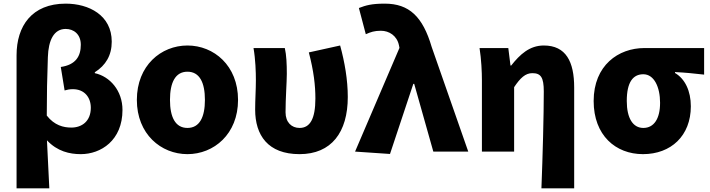

<svg xmlns="http://www.w3.org/2000/svg" viewBox="-20 -833 3902 1055"><path d="M71 202H251C247 115 243 29 238 -62C295 -1 363 14 424 14C534 14 653 -61 653 -229C653 -335 584 -413 501 -431V-436C561 -474 594 -529 594 -604C594 -749 469 -813 341 -813C155 -813 71 -690 71 -529ZM372 -132C329 -132 279 -144 237 -198C237 -307 239 -412 243 -519C246 -612 276 -674 341 -674C384 -674 424 -646 424 -587C424 -525 397 -477 314 -465L335 -336C348 -340 363 -343 380 -343C445 -343 479 -297 479 -241C479 -166 429 -132 372 -132Z M1010 14C1155 14 1288 -96 1288 -284C1288 -473 1155 -583 1010 -583C865 -583 732 -473 732 -284C732 -96 865 14 1010 14ZM1010 -130C943 -130 914 -190 914 -284C914 -379 943 -439 1010 -439C1077 -439 1106 -379 1106 -284C1106 -190 1077 -130 1010 -130Z M1626 14C1801 14 1891 -106 1891 -300C1891 -394 1874 -492 1849 -583L1677 -545C1704 -442 1713 -363 1713 -292C1713 -179 1683 -130 1626 -130C1582 -130 1549 -161 1549 -216C1549 -292 1556 -383 1556 -427C1556 -481 1554 -530 1545 -569H1373C1384 -506 1386 -437 1386 -392C1386 -338 1382 -285 1382 -231C1382 -90 1452 14 1626 14Z M2123 13 2251 -372H2256L2361 0H2553L2352 -575C2303 -742 2228 -813 2094 -813C2023 -813 1991 -804 1952 -789L1990 -645C2017 -657 2037 -664 2073 -664C2118 -664 2161 -637 2172 -585L2175 -570L1931 0Z M2955 202H3135V-352C3135 -494 3090 -583 2968 -583C2890 -583 2837 -534 2789 -473H2785L2773 -569H2615C2625 -506 2628 -437 2628 -392V0H2805V-354C2839 -405 2867 -431 2905 -431C2952 -431 2968 -408 2968 -330C2968 -203 2962 25 2955 202Z M3513 14C3667 14 3776 -87 3776 -249C3776 -333 3744 -400 3689 -432V-437C3748 -434 3787 -430 3849 -423V-569H3521C3378 -569 3242 -474 3242 -278C3242 -89 3363 14 3513 14ZM3515 -130C3458 -130 3424 -183 3424 -278C3424 -383 3459 -425 3515 -425C3574 -425 3607 -355 3607 -268C3607 -180 3573 -130 3515 -130Z"/></svg>

Font: Noto Sans CJK KR Black
Style: Regular
Weight: 900
Designer: Ryoko NISHIZUKA (kana & ideographs); Paul D. Hunt (Latin, Greek & Cyrillic); Wenlong ZHANG (bopomofo); Sandoll Communica
Foundry: Adobe Systems Incorporated
Version: Version 1.004;PS 1.004;hotconv 1.0.82;makeotf.lib2.5.63406